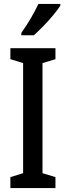

<svg xmlns="http://www.w3.org/2000/svg" viewBox="-20 -960 336 980"><path d="M263 0H33V-56L98 -76V-638L33 -658V-714H263V-658L197 -638V-76L263 -56ZM288 -931Q275 -911 251.5 -882.5Q228 -854 201 -826.5Q174 -799 153 -780H89V-792Q117 -832 138.5 -869Q160 -906 176 -940H288Z"/></svg>

Font: Noto Sans Ethiopic ExtraCondensed Medium
Style: Regular
Weight: 500
Width: 2
Designer: Monotype Design Team
Foundry: Monotype Imaging Inc.
Version: Version 2.102; ttfautohint (v1.8.4.7-5d5b)